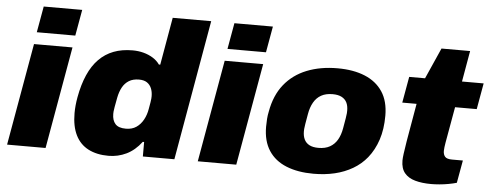

<svg xmlns="http://www.w3.org/2000/svg" viewBox="-49 -851 2530 989"><g transform="rotate(5 1216.0 -356.5)"><path d="M116 -590 140 -725H339L315 -590ZM14 0 107 -528H306L213 0Z M539 12Q478 12 434.5 -10.5Q391 -33 368.5 -78.5Q346 -124 346 -192Q346 -211 348 -232Q350 -253 354 -275Q366 -341 388 -391Q410 -441 442.5 -474Q475 -507 518 -523.5Q561 -540 616 -540Q646 -540 672.5 -533Q699 -526 721 -512.5Q743 -499 757 -479H764L807 -725H1006L879 0H716V-75H709Q675 -30 631.5 -9Q588 12 539 12ZM616 -135Q648 -135 670 -150Q692 -165 706 -190.5Q720 -216 725 -247Q729 -269 731 -281.5Q733 -294 733.5 -301Q734 -308 734 -313Q734 -336 726.5 -354Q719 -372 703.5 -382.5Q688 -393 662 -393Q631 -393 610 -380Q589 -367 576.5 -344Q564 -321 558 -290Q552 -258 549 -241.5Q546 -225 545.5 -217.5Q545 -210 545 -205Q545 -172 561.5 -153.5Q578 -135 616 -135Z M1102 -590 1126 -725H1325L1301 -590ZM1000 0 1093 -528H1292L1199 0Z M1599 12Q1518 12 1458.5 -12Q1399 -36 1367 -85Q1335 -134 1335 -208Q1335 -229 1336.5 -249Q1338 -269 1342 -287Q1357 -372 1402 -428Q1447 -484 1517 -512Q1587 -540 1676 -540Q1758 -540 1817.5 -515.5Q1877 -491 1909.5 -442Q1942 -393 1942 -318Q1942 -248 1924 -193.5Q1906 -139 1873 -98Q1843 -61 1801 -36.5Q1759 -12 1708.5 0Q1658 12 1599 12ZM1613 -123Q1648 -123 1672 -136.5Q1696 -150 1710.5 -175Q1725 -200 1731 -235Q1737 -270 1740 -287.5Q1743 -305 1743.5 -313.5Q1744 -322 1744 -327Q1744 -352 1735.5 -369Q1727 -386 1709 -395.5Q1691 -405 1662 -405Q1627 -405 1603 -391.5Q1579 -378 1564.5 -352.5Q1550 -327 1544 -292Q1538 -258 1535 -240Q1532 -222 1531.5 -214Q1531 -206 1531 -201Q1531 -177 1539.5 -159.5Q1548 -142 1566 -132.5Q1584 -123 1613 -123Z M2208 12Q2160 12 2124.5 2Q2089 -8 2069.5 -31.5Q2050 -55 2050 -96Q2050 -108 2053 -131Q2056 -154 2063 -197L2097 -393H2023L2047 -528H2129L2200 -688H2348L2320 -528H2432L2408 -393H2296L2263 -207Q2261 -194 2259.5 -183.5Q2258 -173 2258 -164Q2258 -145 2267.5 -134Q2277 -123 2304 -123H2360L2339 -6Q2322 -1 2298 3.5Q2274 8 2250 10Q2226 12 2208 12Z"/></g></svg>

Font: Archivo SemiBold Black
Style: Italic
Weight: 900
Italic angle: -10°
Version: Version 2.001